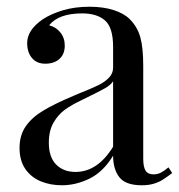

<svg xmlns="http://www.w3.org/2000/svg" viewBox="-20 -549 538 576"><path d="M369.6 -491.2Q392.6 -467.8 401.1 -436.8Q409.7 -405.8 409.7 -351.1V-73.2Q409.7 -48.3 416.7 -37.1Q423.8 -25.9 440.4 -25.9Q452.6 -25.9 462.9 -31.2Q473.1 -36.6 485.4 -46.9L496.6 -29.8Q479 -16.6 467.3 -9.3Q455.6 -2 440.4 2.4Q425.3 6.8 405.3 6.8Q356.9 6.8 338.1 -17.3Q319.3 -41.5 319.3 -82Q290 -33.7 249 -13.4Q208 6.8 165.5 6.8Q130.9 6.8 102.1 -5.1Q73.2 -17.1 55.9 -42.2Q38.6 -67.4 38.6 -105Q38.6 -143.1 57.1 -169.9Q75.7 -196.8 109.4 -217Q143.1 -237.3 199.7 -261.2L219.2 -269.5Q255.4 -283.7 275.1 -293.5Q294.9 -303.2 307.1 -316.2Q319.3 -329.1 319.3 -346.2V-408.2Q319.3 -466.3 295.2 -487.5Q271 -508.8 226.6 -508.8Q155.8 -508.8 127.4 -473.1Q147.5 -468.3 160.9 -451.9Q174.3 -435.5 174.3 -412.1Q174.3 -386.7 158.4 -372.3Q142.6 -357.9 115.7 -357.9Q90.3 -357.9 75.9 -375Q61.5 -392.1 61.5 -419.9Q61.5 -459 108.4 -491.2Q132.8 -507.3 168.7 -518.1Q204.6 -528.8 248.5 -528.8Q289.6 -528.8 320.8 -518.8Q352.1 -508.8 369.6 -491.2ZM223.6 -248Q194.8 -234.4 174.8 -220Q154.8 -205.6 140.6 -181.2Q126.5 -156.7 126.5 -121.1Q126.5 -77.6 148.4 -55.4Q170.4 -33.2 206.5 -33.2Q272.9 -33.2 319.3 -108.9V-305.2Q312 -293.9 294.9 -284.2Q277.8 -274.4 223.6 -248Z"/></svg>

Font: TypoPRO Playfair Display
Style: Regular
Weight: 400
Designer: Claus Eggers Sørensen
Foundry: Claus Eggers Sørensen
Version: Version 1.004;PS 001.004;hotconv 1.0.70;makeotf.lib2.5.58329